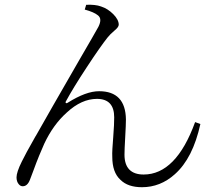

<svg xmlns="http://www.w3.org/2000/svg" viewBox="-20 -767 878 802"><path d="M573 15C624 15 670 -3 710 -39C761 -84 796 -154 817 -249L795 -257C742 -111 670 -38 580 -38C527 -38 500 -66 500 -121C500 -135 501 -159 503 -194C505 -229 506 -253 506 -268C505 -347 467 -386 394 -386C357 -386 314 -370 263 -338C256 -333 251 -338 256 -345C275 -380 304 -428 343 -487C381 -545 410 -586 429 -610C436 -619 446 -629 459 -640C470 -649 476 -657 476 -664C476 -678 468 -693 453 -708C438 -723 421 -734 402 -740C386 -746 365 -748 340 -747L334 -727C360 -720 378 -712 389 -703C402 -693 402 -677 391 -655C382 -638 355 -592 311 -516C225 -367 165 -262 130 -200C129 -199 129 -198 128 -197C99 -146 80 -111 71 -92C56 -62 49 -40 49 -26C49 -15 52 -5 58 2C63 8 68 11 75 11C88 11 98 2 105 -16C108 -23 112 -35 119 -53C136 -100 152 -138 165 -167C190 -220 221 -263 259 -297C300 -335 342 -354 385 -354C433 -354 457 -328 457 -277C457 -259 456 -232 453 -195C450 -157 448 -129 449 -112C449 -69 460 -37 483 -16C504 5 534 15 573 15Z"/></svg>

Font: AllPunType Light
Style: Regular
Weight: 300
Version: 1.0